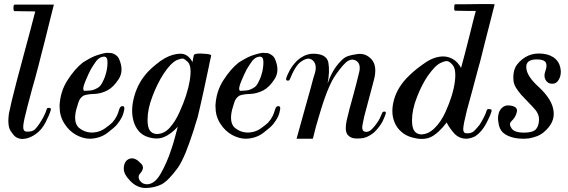

<svg xmlns="http://www.w3.org/2000/svg" viewBox="-20 -690 2826 955"><path d="M248 -667Q245.1 -654.3 230.5 -597.7Q216.8 -541 202.1 -483.4Q190.4 -435.5 180.7 -400.4Q171.9 -365.2 171.9 -365.2Q154.3 -297.9 139.6 -247.1Q126 -196.3 116.2 -159.2Q97.7 -89.8 95.7 -63.5Q93.8 -36.1 112.3 -35.2Q141.6 -34.2 154.3 -46.9Q166 -59.6 175.8 -74.2Q184.6 -86.9 196.3 -108.4Q208 -130.9 212.9 -148.4Q214.8 -154.3 225.6 -153.3Q235.4 -152.3 232.4 -142.6Q226.6 -120.1 207 -82Q187.5 -43 155.3 -21.5Q134.8 -7.8 117.2 -2.9Q103.5 1 92.8 1Q88.9 1 85.9 1Q60.5 -2 46.9 -19.5Q32.2 -37.1 26.4 -51.8Q21.5 -67.4 21.5 -87.9Q21.5 -104.5 24.4 -125Q33.2 -171.9 62.5 -284.2Q79.1 -344.7 101.6 -430.7Q125 -515.6 155.3 -632.8Q149.4 -633.8 112.3 -633.8Q75.2 -633.8 51.8 -634.8Q46.9 -634.8 46.9 -650.4Q46.9 -667 52.7 -667Q69.3 -667 108.4 -667Q146.5 -667 183.6 -667Q204.1 -667 220.7 -667Q237.3 -667 248 -667Z M573.2 -146.5Q568.4 -128.9 560.5 -112.3Q551.8 -94.7 538.1 -80.1Q528.3 -70.3 503.9 -52.7Q479.5 -34.2 447.3 -31.2Q429.7 -29.3 411.1 -34.2Q391.6 -39.1 372.1 -54.7Q357.4 -68.4 354.5 -91.8Q351.6 -115.2 359.4 -145.5Q363.3 -160.2 370.1 -180.7Q376 -201.2 394.5 -213.9Q413.1 -221.7 447.3 -222.7Q482.4 -223.6 515.6 -241.2Q544.9 -256.8 571.3 -297.9Q596.7 -338.9 573.2 -394.5Q567.4 -408.2 557.6 -415Q547.9 -422.9 536.1 -425.8Q528.3 -426.8 519.5 -426.8Q513.7 -427.7 507.8 -426.8Q493.2 -424.8 477.5 -419.9Q449.2 -412.1 424.8 -398.4Q400.4 -384.8 390.6 -377.9Q351.6 -346.7 316.4 -292Q280.3 -236.3 276.4 -167Q276.4 -164.1 276.4 -161.1Q276.4 -136.7 282.2 -115.2Q289.1 -91.8 301.8 -73.2Q324.2 -38.1 359.4 -18.6Q394.5 0 426.8 0Q477.5 -1 514.6 -29.3Q551.8 -57.6 562.5 -71.3Q578.1 -90.8 586.9 -108.4Q594.7 -125 597.7 -143.6Q598.6 -147.5 598.6 -150.4Q598.6 -162.1 589.8 -162.1Q578.1 -163.1 573.2 -146.5ZM471.7 -256.8Q450.2 -242.2 431.6 -240.2Q412.1 -238.3 398.4 -238.3Q387.7 -246.1 404.3 -285.2Q419.9 -323.2 431.6 -344.7Q443.4 -365.2 459 -386.7Q475.6 -407.2 496.1 -408.2Q513.7 -409.2 514.6 -384.8Q515.6 -360.4 508.8 -331.1Q502.9 -306.6 492.2 -286.1Q482.4 -264.6 471.7 -256.8Z M758.8 -23.4Q795.9 -23.4 824.2 -54.7Q852.5 -85.9 874 -134.8Q912.1 -218.8 923.8 -289.1Q935.5 -360.4 914.1 -381.8Q899.4 -396.5 890.6 -398.4Q880.9 -399.4 860.4 -391.6Q845.7 -384.8 828.1 -367.2Q810.5 -348.6 793.9 -323.2Q762.7 -275.4 738.3 -210.9Q713.9 -147.5 713.9 -93.8Q713.9 -58.6 724.6 -42Q735.4 -25.4 758.8 -23.4ZM705.1 245.1Q661.1 245.1 627 209Q594.7 175.8 595.7 147.5Q595.7 144.5 595.7 142.6Q598.6 109.4 624 99.6Q650.4 90.8 677.7 120.1Q687.5 127.9 689.5 135.7Q692.4 142.6 690.4 149.4Q687.5 161.1 677.7 171.9Q668 182.6 669.9 194.3Q671.9 207 683.6 216.8Q694.3 226.6 712.9 226.6Q751 224.6 780.3 171.9Q809.6 120.1 830.1 58.6Q841.8 25.4 849.6 -4.9Q858.4 -36.1 864.3 -59.6Q831.1 -23.4 796.9 -8.8Q762.7 5.9 717.8 -7.8Q688.5 -16.6 669.9 -38.1Q651.4 -60.5 643.6 -89.8Q628.9 -144.5 648.4 -212.9Q668 -282.2 716.8 -334Q735.4 -353.5 756.8 -370.1Q777.3 -387.7 799.8 -400.4Q840.8 -422.9 878.9 -422.9Q916 -421.9 937.5 -380.9Q938.5 -390.6 940.4 -398.4Q942.4 -406.2 944.3 -416Q946.3 -423.8 978.5 -423.8Q983.4 -423.8 989.3 -422.9Q1030.3 -421.9 1030.3 -413.1Q1030.3 -412.1 1030.3 -412.1Q1027.3 -402.3 1016.6 -348.6Q1004.9 -293.9 992.2 -234.4Q983.4 -194.3 975.6 -160.2Q967.8 -125 962.9 -106.4Q958 -90.8 951.2 -69.3Q945.3 -46.9 936.5 -22.5Q921.9 22.5 903.3 69.3Q883.8 116.2 865.2 143.6Q818.4 208 784.2 226.6Q750 244.1 705.1 245.1Z M1348.6 -146.5Q1343.8 -128.9 1335.9 -112.3Q1327.1 -94.7 1313.5 -80.1Q1303.7 -70.3 1279.3 -52.7Q1254.9 -34.2 1222.7 -31.2Q1205.1 -29.3 1186.5 -34.2Q1167 -39.1 1147.5 -54.7Q1132.8 -68.4 1129.9 -91.8Q1127 -115.2 1134.8 -145.5Q1138.7 -160.2 1145.5 -180.7Q1151.4 -201.2 1169.9 -213.9Q1188.5 -221.7 1222.7 -222.7Q1257.8 -223.6 1291 -241.2Q1320.3 -256.8 1346.7 -297.9Q1372.1 -338.9 1348.6 -394.5Q1342.8 -408.2 1333 -415Q1323.2 -422.9 1311.5 -425.8Q1303.7 -426.8 1294.9 -426.8Q1289.1 -427.7 1283.2 -426.8Q1268.6 -424.8 1252.9 -419.9Q1224.6 -412.1 1200.2 -398.4Q1175.8 -384.8 1166 -377.9Q1127 -346.7 1091.8 -292Q1055.7 -236.3 1051.8 -167Q1051.8 -164.1 1051.8 -161.1Q1051.8 -136.7 1057.6 -115.2Q1064.5 -91.8 1077.1 -73.2Q1099.6 -38.1 1134.8 -18.6Q1169.9 0 1202.1 0Q1252.9 -1 1290 -29.3Q1327.1 -57.6 1337.9 -71.3Q1353.5 -90.8 1362.3 -108.4Q1370.1 -125 1373 -143.6Q1374 -147.5 1374 -150.4Q1374 -162.1 1365.2 -162.1Q1353.5 -163.1 1348.6 -146.5ZM1247.1 -256.8Q1225.6 -242.2 1207 -240.2Q1187.5 -238.3 1173.8 -238.3Q1163.1 -246.1 1179.7 -285.2Q1195.3 -323.2 1207 -344.7Q1218.8 -365.2 1234.4 -386.7Q1251 -407.2 1271.5 -408.2Q1289.1 -409.2 1290 -384.8Q1291 -360.4 1284.2 -331.1Q1278.3 -306.6 1267.6 -286.1Q1257.8 -264.6 1247.1 -256.8Z M1536.1 0Q1522.5 0 1496.1 0Q1469.7 0 1455.1 0Q1471.7 -60.5 1491.2 -129.9Q1510.7 -199.2 1525.4 -252Q1533.2 -280.3 1538.1 -299.8Q1543.9 -320.3 1546.9 -328.1Q1554.7 -357.4 1545.9 -376Q1537.1 -393.6 1520.5 -397.5Q1503.9 -402.3 1476.6 -382.8Q1449.2 -364.3 1420.9 -293.9Q1418 -288.1 1409.2 -289.1Q1403.3 -290 1403.3 -294.9Q1403.3 -296.9 1403.3 -299.8Q1408.2 -316.4 1420.9 -339.8Q1433.6 -364.3 1458 -388.7Q1472.7 -402.3 1492.2 -412.1Q1512.7 -421.9 1536.1 -422.9Q1604.5 -422.9 1613.3 -378.9Q1621.1 -334 1609.4 -274.4Q1627.9 -327.1 1652.3 -359.4Q1677.7 -392.6 1696.3 -404.3Q1713.9 -415 1756.8 -420.9Q1799.8 -427.7 1830.1 -392.6Q1857.4 -358.4 1839.8 -292Q1822.3 -225.6 1799.8 -141.6Q1791 -111.3 1784.2 -75.2Q1776.4 -40 1793.9 -35.2Q1811.5 -30.3 1828.1 -45.9Q1844.7 -62.5 1853.5 -76.2Q1863.3 -88.9 1869.1 -101.6Q1875 -113.3 1881.8 -129.9Q1884.8 -135.7 1893.6 -134.8Q1899.4 -134.8 1899.4 -128.9Q1899.4 -127 1898.4 -124Q1893.6 -108.4 1881.8 -84Q1869.1 -60.5 1844.7 -35.2Q1830.1 -21.5 1810.5 -11.7Q1791 -1 1757.8 -1Q1736.3 -1 1725.6 -6.8Q1714.8 -11.7 1707 -22.5Q1694.3 -43 1704.1 -89.8Q1714.8 -137.7 1738.3 -220.7Q1746.1 -251 1752 -272.5Q1756.8 -293 1766.6 -331.1Q1775.4 -368.2 1755.9 -384.8Q1735.4 -400.4 1711.9 -387.7Q1689.5 -375 1649.4 -317.4Q1609.4 -260.7 1566.4 -111.3Q1558.6 -85.9 1551.8 -61.5Q1545.9 -37.1 1536.1 0Z M2029.3 -91.8Q2029.3 -144.5 2053.7 -206.1Q2077.1 -267.6 2108.4 -313.5Q2126 -337.9 2142.6 -355.5Q2160.2 -373 2175.8 -378.9Q2195.3 -387.7 2205.1 -385.7Q2214.8 -384.8 2228.5 -370.1Q2251 -348.6 2242.2 -282.2Q2233.4 -215.8 2195.3 -131.8Q2172.9 -83 2141.6 -52.7Q2110.4 -21.5 2073.2 -21.5Q2050.8 -23.4 2040 -40Q2029.3 -56.6 2029.3 -91.8ZM2363.3 -367.2Q2364.3 -367.2 2373 -403.3Q2381.8 -438.5 2393.6 -485.4Q2408.2 -543 2422.9 -599.6Q2436.5 -656.2 2440.4 -668.9Q2429.7 -669.9 2412.1 -669.9Q2395.5 -669.9 2375 -669.9Q2337.9 -669.9 2299.8 -668.9Q2261.7 -668.9 2244.1 -668.9Q2239.3 -668.9 2239.3 -652.3Q2238.3 -636.7 2244.1 -636.7Q2266.6 -636.7 2303.7 -635.7Q2340.8 -635.7 2346.7 -635.7Q2341.8 -615.2 2334 -587.9Q2327.1 -559.6 2319.3 -528.3Q2304.7 -471.7 2291 -418Q2277.3 -365.2 2273.4 -352.5Q2255.9 -382.8 2233.4 -395.5Q2211.9 -408.2 2187.5 -409.2Q2143.6 -410.2 2097.7 -379.9Q2050.8 -348.6 2016.6 -315.4Q1959 -260.7 1940.4 -196.3Q1931.6 -165 1931.6 -137.7Q1931.6 -107.4 1942.4 -82Q1953.1 -54.7 1975.6 -35.2Q1998 -14.6 2031.2 -5.9Q2056.6 1 2078.1 1Q2103.5 1 2124 -8.8Q2161.1 -27.3 2202.1 -81.1Q2208 -64.5 2233.4 -33.2Q2257.8 -2 2295.9 0Q2306.6 0 2319.3 -2.9Q2331.1 -5.9 2344.7 -12.7Q2376 -34.2 2397.5 -74.2Q2418.9 -114.3 2424.8 -136.7Q2427.7 -146.5 2415 -147.5Q2403.3 -148.4 2401.4 -142.6Q2396.5 -125 2385.7 -104.5Q2375 -84 2366.2 -70.3Q2356.4 -57.6 2340.8 -41Q2325.2 -24.4 2297.9 -27.3Q2283.2 -28.3 2284.2 -50.8Q2285.2 -72.3 2302.7 -142.6Q2312.5 -180.7 2328.1 -235.4Q2342.8 -291 2363.3 -367.2Z M2726.6 -273.4Q2748 -273.4 2758.8 -293Q2769.5 -310.5 2769.5 -333Q2769.5 -335 2769.5 -335.9Q2768.6 -352.5 2762.7 -368.2Q2755.9 -384.8 2743.2 -396.5Q2720.7 -418 2679.7 -422.9Q2669.9 -423.8 2660.2 -423.8Q2631.8 -423.8 2607.4 -413.1Q2576.2 -399.4 2552.7 -370.1Q2529.3 -339.8 2534.2 -288.1Q2536.1 -270.5 2546.9 -252.9Q2557.6 -236.3 2572.3 -218.8Q2600.6 -188.5 2630.9 -157.2Q2661.1 -127 2661.1 -96.7Q2661.1 -66.4 2646.5 -47.9Q2630.9 -30.3 2586.9 -30.3Q2538.1 -30.3 2524.4 -51.8Q2509.8 -72.3 2522.5 -85.9Q2545.9 -107.4 2550.8 -133.8Q2556.6 -159.2 2518.6 -165Q2504.9 -167 2494.1 -164.1Q2483.4 -160.2 2476.6 -153.3Q2457 -134.8 2457 -100.6Q2457 -94.7 2458 -88.9Q2461.9 -46.9 2484.4 -28.3Q2503.9 -11.7 2540 -3.9Q2560.5 0 2581.1 0Q2596.7 0 2613.3 -2Q2632.8 -5.9 2651.4 -12.7Q2670.9 -20.5 2685.5 -33.2Q2741.2 -80.1 2733.4 -137.7Q2726.6 -195.3 2660.2 -256.8Q2599.6 -311.5 2597.7 -353.5Q2594.7 -394.5 2650.4 -394.5Q2684.6 -394.5 2694.3 -379.9Q2703.1 -364.3 2692.4 -335.9Q2683.6 -311.5 2693.4 -293Q2704.1 -273.4 2726.6 -273.4Z"/></svg>

Font: Gilchrist
Style: Regular
Weight: 400
Version: 1.0